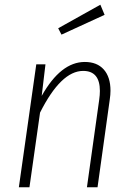

<svg xmlns="http://www.w3.org/2000/svg" viewBox="-20 -795 563 815"><path d="M449 -410Q449 -393 446 -373L394 0H349L401 -371Q404 -392 404 -409Q404 -494 333 -494Q239 -494 150 -317L105 0H60L134 -522H173L157 -388Q238 -532 340 -532Q392 -532 420.5 -500Q449 -468 449 -410ZM406 -775 424 -732 241 -648 227 -675Z"/></svg>

Font: Fira Sans Condensed ExtraLight
Style: Italic
Weight: 275
Width: 3
Italic angle: -8°
Designer: Carrois Corporate & Edenspiekermann AG
Foundry: Carrois Corporate GbR & Edenspiekermann AG
Version: Version 4.203